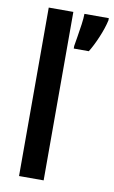

<svg xmlns="http://www.w3.org/2000/svg" viewBox="-87 -806 506 853"><g transform="rotate(10 166.5 -380.0)"><path d="M173 0H62V-760H173ZM333 -750Q325 -714 307 -671.5Q289 -629 271 -600H203V-612Q205 -625 210 -654Q215 -683 219 -712.5Q223 -742 223 -760H333Z"/></g></svg>

Font: Noto Sans Malayalam ExtraCondensed SemiBold
Style: Regular
Weight: 600
Width: 2
Designer: Jelle Bosma - Monotype Design Team
Foundry: Monotype Imaging Inc.
Version: Version 2.104; ttfautohint (v1.8.4.7-5d5b)